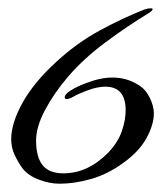

<svg xmlns="http://www.w3.org/2000/svg" viewBox="-20 -421 405 463"><path d="M124 22Q100 22 74.5 12.5Q49 3 35 -14Q24 -29 15.5 -47Q7 -65 7 -85Q7 -124 34.5 -173.5Q62 -223 117 -273Q166 -318 221.5 -348Q277 -378 328 -398Q337 -401 343 -401Q348 -401 348 -399Q348 -395 338 -389Q287 -358 234.5 -319Q182 -280 144 -236Q110 -196 88.5 -155.5Q67 -115 67 -82Q67 -43 82.5 -23Q98 -3 133 -3Q192 -3 241 -53Q264 -77 273.5 -104Q283 -131 283 -155Q283 -212 234 -212Q224 -212 212.5 -209.5Q201 -207 191 -203Q169 -195 158 -188.5Q147 -182 140 -182Q136 -183 136 -186Q136 -194 151.5 -203.5Q167 -213 186 -220Q222 -234 251 -234Q286 -234 314 -216Q331 -206 341 -185.5Q351 -165 351 -148Q351 -120 333 -87.5Q315 -55 277 -28Q240 -1 200 10.5Q160 22 124 22Z"/></svg>

Font: Corinthia
Style: Bold
Weight: 700
Designer: Robert E. Leuschke
Foundry: Robert E. Leuschke
Version: Version 1.013; ttfautohint (v1.8.3)